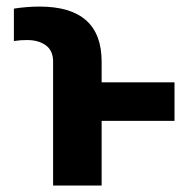

<svg xmlns="http://www.w3.org/2000/svg" viewBox="-20 -573 581 593"><path d="M293.9 -382.8V0H144V-382.8Q144 -417.5 120.4 -433.8Q96.7 -450.2 61 -449.2Q46.4 -449.7 22.9 -446.3V-546.4Q64 -552.7 102.1 -552.7Q293.9 -552.7 293.9 -382.8ZM243.7 -318.8H519V-199.7H243.7Z"/></svg>

Font: Inter Tight Stencil
Style: Bold
Weight: 700
Designer: Rasmus Andersson
Foundry: rsms
Version: Version 3.004;Glyphs 3.1.2 (3151)